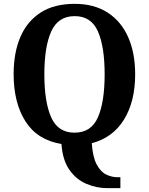

<svg xmlns="http://www.w3.org/2000/svg" viewBox="-20 -745 776 1000"><path d="M539 235Q483 235 430 212.5Q377 190 341.5 139.5Q306 89 300 5Q174 -16 112.5 -113Q51 -210 51 -359Q51 -470 86 -552Q121 -634 191.5 -679.5Q262 -725 369 -725Q470 -725 540.5 -679.5Q611 -634 647.5 -551.5Q684 -469 684 -358Q684 -217 626 -122.5Q568 -28 458 1Q463 73 483.5 111.5Q504 150 533 164Q562 178 592 178H607V235ZM368 -54Q455 -54 490 -134Q525 -214 525 -358Q525 -502 490 -581.5Q455 -661 369 -661Q283 -661 247 -581.5Q211 -502 211 -358Q211 -214 246.5 -134Q282 -54 368 -54Z"/></svg>

Font: Noto Serif Khmer SemiCondensed
Style: Bold
Weight: 700
Width: 4
Designer: Danh Hong and the Monotype Design Team
Foundry: Monotype Imaging Inc.
Version: Version 2.004; ttfautohint (v1.8.4.7-5d5b)